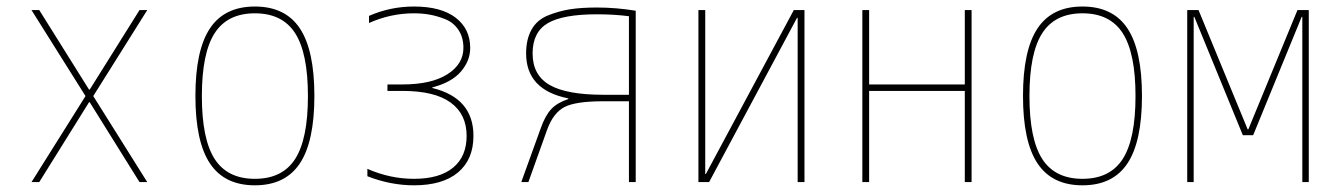

<svg xmlns="http://www.w3.org/2000/svg" viewBox="-20 -550 4040 580"><path d="M251 -241.2H249L98.6 0H75.2L238.3 -259.8L75.2 -519.5H98.6L249 -279.3H251L401.4 -519.5H424.8L261.7 -259.8L424.8 0H401.4Z M628.4 -69.8Q667 -9.8 750 -9.8Q833 -9.8 871.6 -69.8Q910.2 -129.9 910.2 -259.8Q910.2 -389.6 871.6 -449.7Q833 -509.8 750 -509.8Q667 -509.8 628.4 -449.7Q589.8 -389.6 589.8 -259.8Q589.8 -129.9 628.4 -69.8ZM885.7 -56.2Q841.8 9.8 750 9.8Q658.2 9.8 614.3 -56.2Q570.3 -122.1 570.3 -260.3Q570.3 -398.4 614.3 -464.4Q658.2 -530.3 750 -530.3Q841.8 -530.3 885.7 -464.4Q929.7 -398.4 929.7 -260.3Q929.7 -122.1 885.7 -56.2Z M1286.1 -286.1V-284.2Q1410.2 -253.9 1410.2 -139.6Q1410.2 -68.4 1363.8 -29.3Q1317.4 9.8 1230.5 9.8Q1160.2 9.8 1089.8 -17.6V-40Q1158.2 -9.8 1230.5 -9.8Q1307.6 -9.8 1348.6 -43.5Q1389.6 -77.1 1389.6 -139.6Q1389.6 -205.1 1341.3 -240.2Q1293 -275.4 1195.3 -275.4H1150.4V-294.9H1195.3Q1283.2 -294.9 1331.5 -325.7Q1379.9 -356.4 1379.9 -405.3Q1379.9 -437.5 1364.7 -460Q1349.6 -482.4 1324.7 -492.2Q1299.8 -502 1277.3 -505.9Q1254.9 -509.8 1230.5 -509.8Q1160.2 -509.8 1094.7 -480.5V-502Q1159.2 -530.3 1230.5 -530.3Q1312.5 -530.3 1356.4 -496.6Q1400.4 -462.9 1400.4 -405.3Q1400.4 -366.2 1372.1 -333.5Q1343.8 -300.8 1286.1 -286.1Z M1783.2 -527.3Q1840.8 -527.3 1900.4 -517.6V0H1879.9V-244.1H1802.7Q1718.8 -244.1 1685.1 -226.6Q1651.4 -209 1632.8 -158.2L1576.2 0H1554.7L1613.3 -162.1Q1627 -201.2 1645.5 -220.7Q1664.1 -240.2 1697.3 -251L1696.3 -252.9Q1569.3 -278.3 1569.3 -388.7Q1569.3 -431.6 1585.9 -460.9Q1602.5 -490.2 1635.3 -503.4Q1668 -516.6 1702.1 -522Q1736.3 -527.3 1783.2 -527.3ZM1879.9 -263.7V-501Q1835 -506.8 1783.2 -506.8Q1680.7 -506.8 1634.8 -480Q1588.9 -453.1 1588.9 -388.7Q1588.9 -323.2 1640.1 -293.5Q1691.4 -263.7 1802.7 -263.7Z M2112.3 -24.4 2377.9 -519.5H2410.2V0H2389.6V-496.1H2387.7L2122.1 0H2089.8V-519.5H2110.4V-24.4Z M2894.5 -519.5H2915V0H2894.5V-275.4H2605.5V0H2585V-519.5H2605.5V-294.9H2894.5Z M3128.4 -69.8Q3167 -9.8 3250 -9.8Q3333 -9.8 3371.6 -69.8Q3410.2 -129.9 3410.2 -259.8Q3410.2 -389.6 3371.6 -449.7Q3333 -509.8 3250 -509.8Q3167 -509.8 3128.4 -449.7Q3089.8 -389.6 3089.8 -259.8Q3089.8 -129.9 3128.4 -69.8ZM3385.7 -56.2Q3341.8 9.8 3250 9.8Q3158.2 9.8 3114.3 -56.2Q3070.3 -122.1 3070.3 -260.3Q3070.3 -398.4 3114.3 -464.4Q3158.2 -530.3 3250 -530.3Q3341.8 -530.3 3385.7 -464.4Q3429.7 -398.4 3429.7 -260.3Q3429.7 -122.1 3385.7 -56.2Z M3914.1 0V-499H3912.1L3765.6 -141.6H3734.4L3587.9 -499H3585.9V0H3566.4V-519.5H3600.6L3749 -159.2H3751L3899.4 -519.5H3933.6V0Z"/></svg>

Font: Mgen+ 1m thin
Style: Regular
Weight: 100
Designer: [Source Han Sans]
Ryoko NISHIZUKA  (kana & ideographs); Paul D. Hunt (Latin, Greek & Cyrillic); Wenlong ZHANG  (bopomofo
Version: Version 1.059.20150602